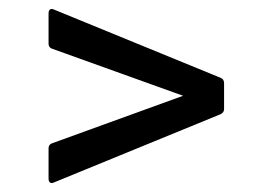

<svg xmlns="http://www.w3.org/2000/svg" viewBox="-20 -513 612 431"><path d="M100 -103Q95 -101 92 -103.5Q89 -106 89 -112V-180Q89 -188 96 -191L391 -298L96 -404Q89 -407 89 -415V-483Q89 -489 92 -491.5Q95 -494 100 -492L476 -338Q483 -335 483 -326V-268Q483 -261 476 -257Z"/></svg>

Font: Sofia Sans Semi Condensed Medium
Style: Regular
Weight: 500
Designer: Botio Nikoltchev, Ani Petrova
Foundry: lettersoup
Version: Version 4.100